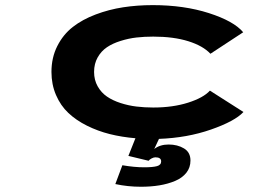

<svg xmlns="http://www.w3.org/2000/svg" viewBox="-20 -532 1090 750"><path d="M560.5 96 481.5 77 509 8Q456 3.5 409 -8.2Q362 -20 319.8 -41Q277.5 -62 247 -90.8Q216.5 -119.5 198.8 -160.8Q181 -202 181 -251Q181 -307 203.8 -352Q226.5 -397 264.2 -426.5Q302 -456 353.8 -475.5Q405.5 -495 460.8 -503.5Q516 -512 577 -512Q698.5 -512 796 -480.8Q893.5 -449.5 930 -406L802 -322Q773 -353 715.5 -371Q658 -389 578.5 -389Q544 -389 513.2 -385.5Q482.5 -382 451.2 -372.2Q420 -362.5 397.8 -347.5Q375.5 -332.5 361.5 -307.8Q347.5 -283 347.5 -251Q347.5 -219.5 361.5 -194.8Q375.5 -170 397.8 -154.8Q420 -139.5 451 -129.5Q482 -119.5 513.2 -115.8Q544.5 -112 578.5 -112Q655 -112 714.8 -131Q774.5 -150 800 -178L931 -94.5Q897.5 -58.5 804.2 -26Q711 6.5 601 10.5L582.5 50Q605 32.5 638.5 32.5Q673.5 32.5 698.8 47.8Q724 63 724 95Q724 122.5 708 142.8Q692 163 664 174.8Q636 186.5 602.8 192Q569.5 197.5 530.5 197.5Q479 197.5 430.5 187L458 113.5Q504.5 121.5 543.5 121.5Q577 121.5 593.2 117Q609.5 112.5 609.5 98.5Q609.5 82.5 587 82.5Q580.5 82.5 572.2 86.8Q564 91 560.5 96Z"/></svg>

Font: League Mono Extended SemiBold
Style: Regular
Weight: 600
Width: 9
Designer: Tyler Finck
Foundry: The League of Moveable Type / Tyler Finck
Version: Version 2.210